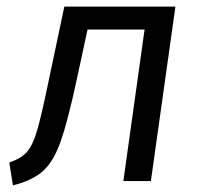

<svg xmlns="http://www.w3.org/2000/svg" viewBox="-20 -546 606 579"><path d="M435 0H352L416 -457H244L211 -304Q184 -179 163 -119.5Q142 -60 110.5 -31Q79 -2 19 13L8 -56Q44 -68 61.5 -88Q79 -108 92.5 -154.5Q106 -201 129 -313L174 -526H509Z"/></svg>

Font: FiraGO Book
Style: Italic
Weight: 350
Italic angle: -8°
Designer: bBox Type GmbH
Foundry: bBox Type GmbH
Version: Version 1.001